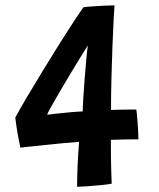

<svg xmlns="http://www.w3.org/2000/svg" viewBox="-20 -691 592 716"><path d="M496 -171.5Q473.5 -171.5 445.8 -171Q418 -170.5 393.5 -169.5Q393.5 -107 394.5 -65.5Q395.5 -24 396.5 -6Q381 -3 354.5 -0.5Q328 2 303 3.8Q278 5.5 267.5 5.5Q267.5 -32 269.5 -76Q271.5 -120 275 -162Q246.5 -160 212.8 -156.8Q179 -153.5 146.8 -150.2Q114.5 -147 90 -144.2Q65.5 -141.5 56 -140.5Q43.5 -197.5 37 -252.5Q53 -282.5 81 -329.8Q109 -377 141.5 -430.2Q174 -483.5 205 -532.8Q236 -582 259.5 -617.5Q283 -653 291.5 -664Q301 -665.5 322.8 -667Q344.5 -668.5 368.2 -669.8Q392 -671 407 -671Q405.5 -655 403.5 -612.8Q401.5 -570.5 399.2 -513.8Q397 -457 395.5 -395.8Q394 -334.5 394 -281Q410 -281.5 430.5 -282Q451 -282.5 467.5 -282.5Q484 -282.5 488.5 -282.5Q489.5 -278 491.2 -258.2Q493 -238.5 494.5 -214.2Q496 -190 496 -171.5ZM307.5 -521.5Q295.5 -503 277.8 -474Q260 -445 240.5 -412.5Q221 -380 203 -349.2Q185 -318.5 172 -295.2Q159 -272 155.5 -263Q162.5 -264 188.2 -267Q214 -270 243 -272.5Q272 -275 288.5 -275.5Q288.5 -289 290.5 -322.2Q292.5 -355.5 295.5 -395.2Q298.5 -435 301.8 -469.8Q305 -504.5 307.5 -521.5Z"/></svg>

Font: Grandstander SemiBold
Style: Regular
Weight: 600
Designer: Tyler Finck
Foundry: Etcetera Type Co
Version: Version 1.200; ttfautohint (v1.8.3)